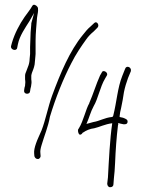

<svg xmlns="http://www.w3.org/2000/svg" viewBox="-20 -697 602 804"><path d="M26 -503C24 -488 50 -481 52 -497L55 -512C62 -547 86 -581 103 -608L123 -643L112 -603C111 -601 111 -598 111 -595C109 -575 107 -549 107 -527C107 -518 106 -509 106 -500V-471C105 -462 105 -457 104 -450C104 -439 101 -426 97 -417L91 -401C87 -392 85 -386 85 -380V-365C86 -360 86 -354 86 -351C86 -347 85 -343 85 -340V-338C83 -334 82 -326 81 -319C79 -306 92 -301 102 -307C108 -312 105 -320 110 -335L112 -350C112 -354 112 -360 111 -365V-380C111 -383 112 -385 113 -389V-390C118 -404 122 -411 125 -427L127 -448C128 -454 128 -463 129 -471V-527C129 -558 133 -595 135 -622C137 -640 141 -648 139 -663C138 -670 128 -678 121 -677C119 -677 117 -675 115 -672C107 -657 94 -642 83 -626C62 -596 41 -556 30 -518ZM123 -55 124 -43C126 -37 130 -31 139 -31C145 -31 151 -39 150 -44L149 -57C148 -65 150 -76 154 -89C165 -127 182 -167 189 -208C212 -285 245 -368 279 -433C297 -469 320 -503 341 -532C350 -545 361 -556 372 -565L387 -580C399 -590 386 -611 375 -601L359 -586C347 -576 338 -565 327 -551C272 -484 233 -391 198 -296C181 -249 171 -195 154 -151C145 -130 136 -112 131 -97C125 -80 122 -66 123 -55ZM149 -58C149 -58 149 -57 149 -57C149 -57 149 -58 149 -58ZM310 -159C303 -155 308 -133 315 -133C321 -133 324 -138 327 -142H328C341 -151 357 -158 375 -160C397 -165 419 -177 450 -181C440 -114 436 -26 432 46L429 72C429 80 434 87 441 87C450 87 455 82 455 75L457 49C459 32 461 10 462 -16C464 -67 468 -123 474 -172V-173L475 -174V-182C483 -180 511 -169 514 -185C516 -196 508 -199 495 -204L481 -207V-211C482 -222 484 -233 487 -244C492 -267 496 -290 499 -311C503 -331 509 -351 516 -370L528 -399C532 -416 509 -425 504 -409L492 -379C472 -329 469 -271 454 -212L453 -210L450 -207H448C418 -204 397 -190 371 -186L342 -178C354 -205 359 -228 372 -252C391 -284 399 -333 420 -368L427 -380C436 -393 411 -408 406 -393L399 -381C383 -346 370 -302 354 -266V-265C339 -239 329 -190 311 -161ZM376 -160C376 -160 375 -160 375 -160C375 -160 376 -160 376 -160ZM487 -244Z"/></svg>

Font: Stray Cat
Style: LtCn
Weight: 300
Version: Version 1.0